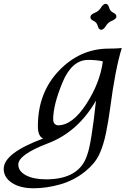

<svg xmlns="http://www.w3.org/2000/svg" viewBox="-162 -738 709 1029"><path d="M148.9 -66.4Q226.1 -66.4 300 -179.9Q374 -293.5 389.2 -409.2Q356.4 -417 308.6 -417Q222.2 -415.5 172.6 -295.4Q123 -175.3 123 -99.1Q123 -81.5 131.3 -74Q139.6 -66.4 148.9 -66.4ZM18.1 271Q-54.2 271 -98.1 241.9Q-142.1 212.9 -142.1 167Q-142.1 82.5 69.3 4.4Q41 -7.8 41 -61Q41 -241.7 154.3 -359.6Q267.6 -477.5 421.4 -477.5Q460.4 -477.5 490.7 -480.5Q455.6 -368.7 427.7 -153.8Q419.4 -90.8 405.8 -24.2Q392.1 42.5 369.4 90.6Q346.7 138.7 294.9 180.7Q235.8 228.5 162.1 249.8Q88.4 271 18.1 271ZM85 223.1Q265.1 223.1 305.7 90.8Q327.6 33.2 352.5 -198.7Q255.9 -31.2 95.9 29.8Q-64 90.8 -64 144Q-64 179.2 -23.4 201.2Q17.1 223.1 85 223.1ZM379.9 -578.1Q366.7 -579.6 361.8 -598.9Q356.9 -618.2 339.6 -626Q322.3 -633.8 322.3 -646Q322.3 -660.2 347.2 -669.9Q367.7 -678.2 379.2 -697.3Q390.6 -716.3 404.3 -717.8Q418 -716.3 422.9 -697.3Q427.7 -678.2 444.8 -670.2Q461.9 -662.1 461.9 -650.4Q461.9 -635.7 437.5 -626.5Q417 -618.2 405.5 -598.9Q394 -579.6 379.9 -578.1Z"/></svg>

Font: Kelvinch
Style: Italic
Weight: 400
Italic angle: -10°
Designer: Paul James Miller
Foundry: High-Logic / Made with FontCreator
Version: Version 3.40;July 22, 2017;FontCreator 11.0.0.2388 64-bit